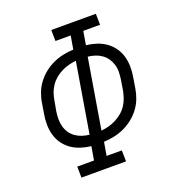

<svg xmlns="http://www.w3.org/2000/svg" viewBox="-133 -841 866 947"><g transform="rotate(-20 300.0 -367.5)"><path d="M367 0H133L132 -58H220L232 -129Q205 -132 178.5 -140.5Q152 -149 130.5 -164Q109 -179 93.5 -200.5Q78 -222 70.5 -247.5Q63 -273 62.5 -301.5Q62 -330 67 -358L76 -413Q80 -439 90 -465Q100 -491 117.5 -514Q135 -537 157.5 -554.5Q180 -572 205.5 -583.5Q231 -595 258 -600.5Q285 -606 311 -607L323 -677H243L242 -735H476L477 -677H389L377 -606Q405 -603 431 -594.5Q457 -586 478.5 -571Q500 -556 515.5 -534.5Q531 -513 538.5 -487.5Q546 -462 546.5 -433.5Q547 -405 542 -377L533 -322Q529 -296 519 -270Q509 -244 491.5 -221Q474 -198 451.5 -180.5Q429 -163 403.5 -151.5Q378 -140 351 -134.5Q324 -129 298 -128L286 -58H366ZM243 -185 304 -551Q285 -549 265.5 -544Q246 -539 228 -530Q210 -521 193.5 -507.5Q177 -494 165.5 -477Q154 -460 147.5 -441.5Q141 -423 138 -404L128 -349Q125 -329 125 -309Q125 -289 130 -270.5Q135 -252 145.5 -236.5Q156 -221 171.5 -210Q187 -199 205.5 -193Q224 -187 243 -185ZM305 -184Q325 -186 344 -191Q363 -196 381 -205Q399 -214 415.5 -227.5Q432 -241 443.5 -258Q455 -275 461.5 -293.5Q468 -312 472 -331L481 -386Q484 -406 484.5 -426Q485 -446 479.5 -464.5Q474 -483 463.5 -498.5Q453 -514 437.5 -525Q422 -536 403.5 -542Q385 -548 366 -550Z"/></g></svg>

Font: Iosevka HT Light Extended
Style: Italic
Weight: 300
Width: 7
Italic angle: -9°
Monospace: yes
Designer: Belleve Invis
Foundry: Belleve Invis
Version: Version 32.3.0; ttfautohint (v1.8.4)